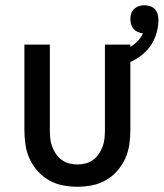

<svg xmlns="http://www.w3.org/2000/svg" viewBox="-20 -700 624 732"><path d="M275 12Q247 12 219 6.5Q191 1 166.5 -13Q142 -27 123 -48.5Q104 -70 92.5 -95.5Q81 -121 77 -149Q73 -177 73 -205V-530H170V-205Q170 -189 171.5 -173Q173 -157 178.5 -142Q184 -127 193 -113.5Q202 -100 215 -90.5Q228 -81 243.5 -77Q259 -73 275 -73Q291 -73 306.5 -77Q322 -81 335 -90.5Q348 -100 357 -113.5Q366 -127 371.5 -142Q377 -157 378.5 -173Q380 -189 380 -205V-530H477V-205Q477 -177 473 -149Q469 -121 457.5 -95.5Q446 -70 427 -48.5Q408 -27 383.5 -13Q359 1 331 6.5Q303 12 275 12ZM429 -445 413 -496Q430 -500 446.5 -506.5Q463 -513 478 -522Q493 -531 505.5 -544Q518 -557 525 -573Q515 -574 505.5 -578Q496 -582 489.5 -589.5Q483 -597 480 -607Q477 -617 477 -627Q477 -637 480 -647.5Q483 -658 491 -665.5Q499 -673 509.5 -676.5Q520 -680 530 -680Q541 -680 552 -676.5Q563 -673 570.5 -665Q578 -657 581 -646Q584 -635 584 -624Q584 -592 572.5 -561Q561 -530 539 -507Q517 -484 488 -469Q459 -454 429 -445Z"/></svg>

Font: Lode Dark Term
Style: Bold
Weight: 700
Monospace: yes
Designer: Belleve Invis
Foundry: Belleve Invis
Version: Version 29.2.0